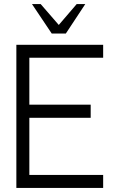

<svg xmlns="http://www.w3.org/2000/svg" viewBox="-20 -919 574 939"><path d="M60 0V-700H484.5V-636.5H123.5V-407H423.5V-343H123.5V-63.5H484.5V0ZM233 -755 136.5 -899H179L267.5 -797L355 -899H397L302 -755Z"/></svg>

Font: Urbanist Light
Style: Regular
Weight: 300
Designer: Corey Hu
Foundry: Corey Hu
Version: Version 1.330; ttfautohint (v1.8.4.7-5d5b)